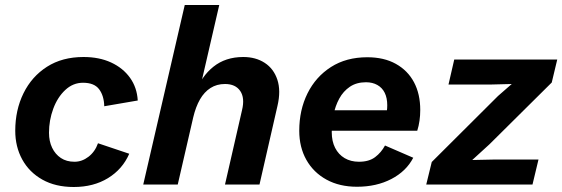

<svg xmlns="http://www.w3.org/2000/svg" viewBox="-20 -738 2249 768"><path d="M275 10Q202 10 149.5 -19.5Q97 -49 69 -100Q41 -151 41 -215Q41 -298 74 -365Q107 -432 168 -471Q229 -510 314 -510Q377 -510 424.5 -488Q472 -466 500 -427Q528 -388 531 -336L397 -313Q396 -355 376.5 -381Q357 -407 312 -407Q272 -407 241 -378Q210 -349 193 -303Q176 -257 176 -207Q176 -173 188.5 -147Q201 -121 223.5 -106Q246 -91 278 -91Q308 -91 334 -111Q360 -131 372 -165L497 -123Q470 -61 412 -25.5Q354 10 275 10Z M553 0 719 -718H857L781 -389L765 -371Q785 -432 833.5 -471Q882 -510 953 -510Q1003 -510 1039 -486.5Q1075 -463 1089.5 -419Q1104 -375 1090 -315L1018 0H880L948 -297Q960 -346 941 -374Q922 -402 880 -402Q847 -402 822 -386Q797 -370 780 -340.5Q763 -311 753 -269L691 0Z M1408 9Q1338 9 1286 -19.5Q1234 -48 1205.5 -98.5Q1177 -149 1177 -215Q1177 -298 1210 -364.5Q1243 -431 1304 -470Q1365 -509 1449 -509Q1516 -509 1563.5 -482.5Q1611 -456 1636 -409Q1661 -362 1661 -298Q1661 -276 1658 -255Q1655 -234 1649 -215H1262L1263 -297H1565L1523 -272Q1526 -284 1527.5 -294.5Q1529 -305 1529 -317Q1529 -346 1519 -366.5Q1509 -387 1489.5 -398Q1470 -409 1444 -409Q1406 -409 1379.5 -391Q1353 -373 1337 -343.5Q1321 -314 1314 -278.5Q1307 -243 1307 -209Q1307 -173 1320.5 -146.5Q1334 -120 1358.5 -105.5Q1383 -91 1416 -91Q1456 -91 1480.5 -109.5Q1505 -128 1520 -156L1633 -107Q1605 -53 1545.5 -22Q1486 9 1408 9Z M1685 0 1707 -90 1972 -354 2027 -402 1948 -400H1774L1797 -500H2209L2187 -408L1938 -161L1869 -98L1963 -100H2134L2110 0Z"/></svg>

Font: Kantumruy Pro SemiBold
Style: Italic
Weight: 600
Italic angle: -13°
Version: Version 1.002